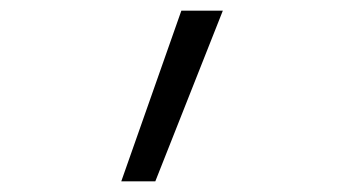

<svg xmlns="http://www.w3.org/2000/svg" viewBox="-20 -792 640 361"><path d="M208 -451 321 -772H399L272 -451Z"/></svg>

Font: Iosevka Curly Slab LtEx
Style: Regular
Weight: 300
Width: 7
Monospace: yes
Designer: Belleve Invis
Foundry: Belleve Invis
Version: Version 11.1.0; ttfautohint (v1.8.3)